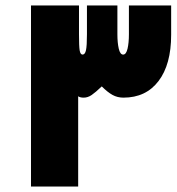

<svg xmlns="http://www.w3.org/2000/svg" viewBox="-20 -680 644 700"><path d="M93 0ZM93 -660H268V-555Q268 -511 270.5 -496Q273 -481 281 -481Q290 -481 293.5 -497Q297 -513 297 -555V-660H408V-555Q408 -524 413 -502.5Q418 -481 429 -481Q440 -481 445 -502.5Q450 -524 450 -555V-660H604V-553Q604 -445 558 -384.5Q512 -324 430 -324Q408 -324 390 -334Q372 -344 351 -365Q328 -343 314 -333.5Q300 -324 285 -324Q272 -324 265 -329V0H93Z"/></svg>

Font: Cairo Black
Style: Regular
Weight: 900
Designer: Mohamed Gaber, the designers of Titillium
Foundry: Kief Type Foundry
Version: Version 2.009; ttfautohint (v1.5.33-1714) -l 8 -r 50 -G 200 